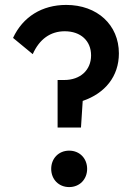

<svg xmlns="http://www.w3.org/2000/svg" viewBox="-20 -750 546 780"><path d="M214 -232H309L316 -340C407 -371 463 -440 463 -533C463 -649 375 -730 249 -730C151 -730 73 -682 33 -596L113 -530C140 -591 185 -623 243 -623C308 -623 350 -584 350 -525C350 -465 306 -425 241 -425H214ZM188 -64C188 -22 218 10 261 10C304 10 334 -22 334 -64C334 -106 304 -138 261 -138C218 -138 188 -106 188 -64Z"/></svg>

Font: MV Cash Medium
Style: Regular
Weight: 500
Designer: Rodrigo Fuenzalida
Foundry: fragTYPE
Version: Version 1.100;Glyphs 3.1.2 (3151)